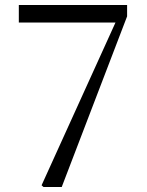

<svg xmlns="http://www.w3.org/2000/svg" viewBox="-20 -748 589 768"><path d="M153.9 0 146.3 -6.8 454.8 -686.2 445.7 -642.5V-657.8H55.3V-728H488.4V-682.6L226.9 0Z"/></svg>

Font: Early Summer Mincho VF
Style: Regular
Weight: 250
Designer: GuiWonder
Version: Version 1.002